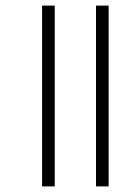

<svg xmlns="http://www.w3.org/2000/svg" viewBox="-20 -664 487 684"><path d="M322 0V-644H367V0ZM130 0V-644H175V0Z"/></svg>

Font: Khand Light
Style: Regular
Weight: 300
Designer: Devanagari: Sanchit Sawaria, Jyotish Sonowal; Latin: Satya Rajpurohit
Foundry: Indian Type Foundry
Version: Version 1.101;PS 1.0;hotconv 1.0.78;makeotf.lib2.5.61930; tt